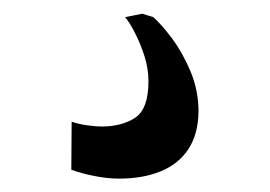

<svg xmlns="http://www.w3.org/2000/svg" viewBox="-20 -26 394 280"><path d="M153.5 234.5Q136.5 234.5 116.8 230.5Q97 226.5 84 221.5L84.5 151.5Q94.5 155 107.5 156.8Q120.5 158.5 128 158.5Q157.5 158.5 177 145.8Q196.5 133 196.5 92.5Q196.5 74.5 190.8 56.2Q185 38 177.2 22.8Q169.5 7.5 162.5 -1L187.5 -6L203.5 -1Q215.5 9.5 231 30.2Q246.5 51 258 78.5Q269.5 106 269.5 137Q269 170 254.5 191.8Q240 213.5 214 224Q188 234.5 153.5 234.5Z"/></svg>

Font: Merriweather 72pt Medium
Style: Regular
Weight: 500
Version: Version 2.100